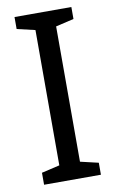

<svg xmlns="http://www.w3.org/2000/svg" viewBox="-83 -759 483 805"><g transform="rotate(-10 159.0 -357.0)"><path d="M280 0V-51L203 -69V-645L280 -663V-714H38V-663L115 -645V-69L38 -51V0Z"/></g></svg>

Font: Noto Sans Sinhala UI SemiCondensed
Style: Regular
Weight: 400
Width: 4
Designer: Jelle Bosma - Monotype Design Team
Foundry: Monotype Imaging Inc.
Version: Version 2.006